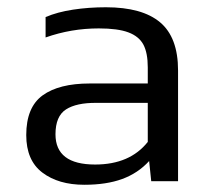

<svg xmlns="http://www.w3.org/2000/svg" viewBox="-20 -504 583 534"><path d="M394.8 -56.1 400.6 0H475.2V-308.2Q475.2 -399.8 425.4 -441.8Q375.6 -483.8 274.5 -483.8Q227 -483.8 183.3 -477.2Q139.6 -470.6 106.8 -456.5V-399.8Q178.1 -425 254.7 -425Q307.9 -425 337.2 -413.9Q366.5 -402.9 378.8 -379.9Q391 -356.9 391 -316.4V-271.8H229.3Q144.3 -271.8 98.6 -238.8Q53 -205.7 53 -128.3Q53 -58 97.7 -24.1Q142.5 9.9 214.4 9.9Q276.1 9.9 319.9 -6.2Q363.7 -22.2 394.8 -56.1ZM134.3 -130.5Q134.3 -180.9 163.6 -199.7Q192.8 -218.4 248.3 -217.9H391V-109.3Q341.1 -46.4 244.5 -46.4Q134.3 -46.4 134.3 -130.5Z"/></svg>

Font: Arad-VF Thin Dots1
Style: Regular
Weight: 100
Designer: Mohammad Darvishi
Version: Version 1.000;August 30, 2024;FontCreator 15.0.0.2992 64-bit